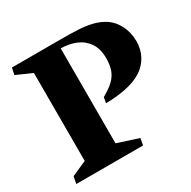

<svg xmlns="http://www.w3.org/2000/svg" viewBox="-152 -825 972 975"><g transform="rotate(-30 334.5 -338.0)"><path d="M120.6 -80.1V-596.2L29.3 -636.2L37.6 -675.8H317.9Q384.3 -675.8 423.8 -673.8Q463.4 -671.9 500.5 -663.6Q537.6 -655.3 568.4 -637.2Q606.9 -614.3 629.6 -571.3Q652.3 -528.3 652.3 -476.1Q652.3 -429.2 632.1 -391.1Q611.8 -353 574.2 -328.1Q533.7 -302.2 475.8 -291Q418 -279.8 360.8 -279.8L366.7 -312.5Q408.2 -335.9 431.4 -357.7Q454.6 -379.4 465.3 -408Q476.1 -436.5 476.1 -479.5Q476.1 -532.7 452.4 -567.6Q428.7 -602.5 389.4 -618.9Q350.1 -635.3 300.8 -636.2V-79.6L423.8 -39.6L416.5 0H24.9L33.2 -41.5Z"/></g></svg>

Font: Vesper Libre Heavy
Style: Regular
Weight: 900
Designer: Robert Keller & Kimya Gandhi
Foundry: Mota Italic
Version: Version 1.058